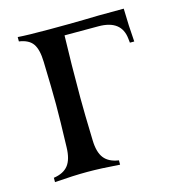

<svg xmlns="http://www.w3.org/2000/svg" viewBox="-81 -557 568 626"><g transform="rotate(-15 203.5 -244.0)"><path d="M139.2 -485.8Q213.4 -485.8 257.3 -486.8Q290 -488.3 392.1 -488.3Q393.1 -430.7 397.5 -376H382.8L381.3 -389.6Q375 -454.1 297.4 -454.1H183.1Q180.2 -360.4 180.2 -244.1Q180.2 -193.8 183.1 -100.1Q184.1 -59.6 199.7 -39.6Q215.3 -19.5 249 -14.6V0Q185.5 -4.9 139.2 -4.9Q92.8 -4.9 29.3 0V-14.6Q63 -19.5 78.6 -39.6Q94.2 -59.6 95.2 -100.1Q98.1 -193.8 98.1 -244.1Q98.1 -294.4 95.2 -388.2Q94.2 -429.7 80.8 -449.2Q67.4 -468.8 34.2 -473.6V-488.3Q65.9 -485.8 139.2 -485.8Z"/></g></svg>

Font: Flanker
Style: Regular
Weight: 400
Designer: Flanker
Foundry: Flanker
Version: Version 2.027